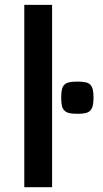

<svg xmlns="http://www.w3.org/2000/svg" viewBox="-20 -779 430 799"><path d="M81.1 -758.8H196.8V0H81.1ZM234.7 -372.6Q234.7 -393.3 237.6 -406.2Q240.4 -419.2 248.1 -426.7Q255.8 -434.1 268.8 -436.8Q281.7 -439.4 301.5 -439.4Q321.7 -439.4 334.9 -436.8Q348.1 -434.1 355.6 -426.7Q363 -419.2 366.1 -406.2Q369.2 -393.3 369.2 -372.6Q369.2 -352.4 366.1 -339.4Q363 -326.5 355.6 -318.8Q348.1 -311.1 334.9 -308.2Q321.7 -305.4 301.5 -305.4Q281.7 -305.4 268.8 -308.2Q255.8 -311.1 248.1 -318.8Q240.4 -326.5 237.6 -339.4Q234.7 -352.4 234.7 -372.6Z"/></svg>

Font: Doppio One
Style: Regular
Weight: 400
Designer: Szymon Celej
Foundry: Szymon Celej
Version: Version 1.002